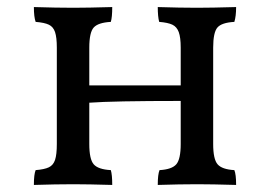

<svg xmlns="http://www.w3.org/2000/svg" viewBox="-20 -522 765 544"><path d="M644 -40Q649 -28 649 2Q581 0 539 0Q489 0 427 2Q427 -28 432 -40Q467 -42 479.5 -56.5Q492 -71 492 -114V-236Q300 -236 233 -231V-114Q233 -71 245.5 -56.5Q258 -42 294 -40Q298 -27 298 2Q230 0 188 0Q138 0 76 2Q76 -28 81 -40Q106 -42 118.5 -48Q131 -54 136 -69Q141 -84 141 -114V-387Q141 -416 136 -431Q131 -446 118.5 -452Q106 -458 81 -460Q76 -474 76 -502Q140 -500 188 -500Q228 -500 298 -502Q298 -473 294 -460Q258 -458 245.5 -444Q233 -430 233 -387V-280H492V-387Q492 -416 486.5 -431Q481 -446 468.5 -452Q456 -458 431 -460Q427 -475 427 -502Q491 -500 538 -500Q579 -500 649 -502Q649 -476 644 -460Q608 -458 596 -444Q584 -430 584 -387V-114Q584 -71 596.5 -56.5Q609 -42 644 -40Z"/></svg>

Font: Vollkorn SC
Style: Regular
Weight: 400
Designer: Friedrich Althausen
Foundry: Friedrich Althausen
Version: Version 4.015